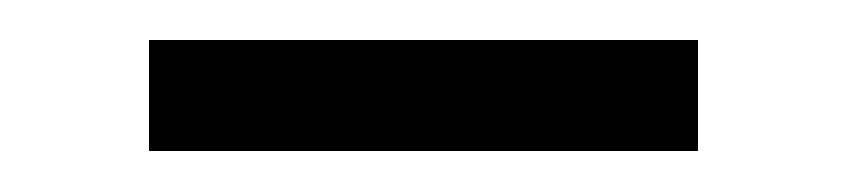

<svg xmlns="http://www.w3.org/2000/svg" viewBox="-20 -656 424 96"><path d="M54.5 -580.5V-636H329V-580.5Z"/></svg>

Font: Anek Telugu Medium
Style: Regular
Weight: 400
Version: Version 1.003